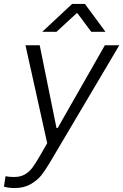

<svg xmlns="http://www.w3.org/2000/svg" viewBox="-31 -755 624 972"><path d="M43 197Q14 197 -11 190L-3 137Q14 141 40 141Q72 141 94 128.5Q116 116 132 95Q148 74 171 34L208 -30L98 -526H170L255 -107H261L500 -526H573L219 72Q197 108 178.5 132Q160 156 125.5 176.5Q91 197 43 197ZM334 -735H399L503 -594H431L361 -688H357L255 -594H183Z"/></svg>

Font: Be Vietnam Light
Style: Italic
Weight: 300
Italic angle: -9.222°
Designer: Gabriel Lam
Foundry: TypeRant
Version: Version 3.000